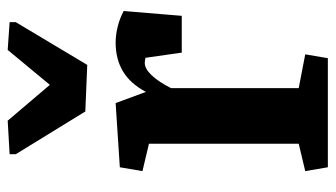

<svg xmlns="http://www.w3.org/2000/svg" viewBox="-203 -652 855 489"><g transform="rotate(-90 224.5 -407.5)"><path d="M103 -455.6 33.2 -472.2 43 -529.8 206.5 -540.5 234.9 -463.4Q256.3 -503.4 287.6 -522Q318.8 -540.5 360.4 -540.5Q379.9 -540.5 401.4 -535.2Q422.9 -529.8 440.9 -520L428.7 -372.1H335L321.8 -464.4Q318.4 -465.3 314.9 -465.8Q311.5 -466.3 308.6 -466.3Q293.9 -466.3 277.1 -448.5Q260.3 -430.7 244.6 -399.4V-74.2L330.6 -57.6L320.8 0H43L33.2 -57.6L103 -74.2ZM76.2 -810.5 161.6 -815.4 252.9 -708 341.8 -815.4 412.6 -810.5V-794.9L303.7 -612.8L185.1 -617.7L76.2 -794.9Z"/></g></svg>

Font: Noticia Text
Style: Bold
Weight: 700
Designer: JM Sole
Foundry: JM Sole
Version: Version 1.003